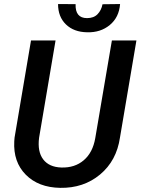

<svg xmlns="http://www.w3.org/2000/svg" viewBox="-20 -909 688 940"><path d="M647.9 -710.9 567.4 -235.8Q550.8 -122.1 470 -54.7Q389.2 12.7 274.4 10.7Q168 8.8 106.2 -53.7Q44.4 -116.2 49.8 -216.8L51.3 -235.4L131.8 -710.9H252L171.4 -234.9Q162.6 -167 191.4 -128.9Q220.2 -90.8 280.3 -88.9Q346.2 -86.9 390.1 -124.5Q434.1 -162.1 446.3 -232.4L527.8 -710.9ZM567.9 -889.2Q563 -824.2 517.6 -786.6Q472.2 -749 406.2 -751Q341.8 -752 303 -789.3Q264.2 -826.7 264.2 -889.2L350.1 -888.7Q347.7 -820.3 406.2 -820.3Q439 -820.3 457.5 -839.4Q476.1 -858.4 481.9 -888.2Z"/></svg>

Font: Roboto Medium
Style: Italic
Weight: 500
Italic angle: -12°
Designer: Google
Version: Version 2.134; 2016